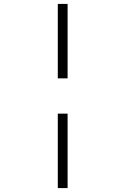

<svg xmlns="http://www.w3.org/2000/svg" viewBox="-20 -850 640 980"><path d="M275 -450V-830H325V-450ZM275 110V-270H325V110Z"/></svg>

Font: Pitagon Sans Mono Thin
Style: Regular
Weight: 100
Monospace: yes
Designer: Travis Tran
Foundry: Pitagon
Version: Version 1.001; ttfautohint (v1.8.4.7-5d5b);gftools[0.9.26]